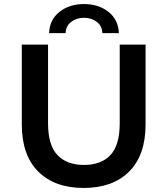

<svg xmlns="http://www.w3.org/2000/svg" viewBox="-20 -921 829 951"><path d="M395 10Q251 10 169.5 -71Q88 -152 88 -305V-700H218V-310Q218 -202 264.5 -153Q311 -104 396 -104Q481 -104 527 -153Q573 -202 573 -310V-700H701V-305Q701 -152 619.5 -71Q538 10 395 10ZM223 -757Q226 -824 275 -862.5Q324 -901 396 -901Q468 -901 517 -862.5Q566 -824 569 -757H487Q486 -792 459.5 -812.5Q433 -833 396 -833Q359 -833 332.5 -812.5Q306 -792 305 -757Z"/></svg>

Font: Montserrat SemiBold
Style: Regular
Weight: 600
Designer: Julieta Ulanovsky
Foundry: Julieta Ulanovsky
Version: Version 9.000; ttfautohint (v1.8.4.7-5d5b)